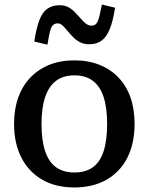

<svg xmlns="http://www.w3.org/2000/svg" viewBox="-20 -814 656 846"><path d="M573 -268Q573 -182 541 -119Q509 -56 449 -22Q389 12 308 12Q226 12 166.5 -22Q107 -56 74.5 -119Q42 -182 42 -268Q42 -333 60.5 -384.5Q79 -436 114 -472.5Q149 -509 197.5 -528.5Q246 -548 308 -548Q369 -548 418 -528.5Q467 -509 502 -472.5Q537 -436 555 -384.5Q573 -333 573 -268ZM163 -268Q163 -195 179 -147.5Q195 -100 227 -77Q259 -54 308 -54Q357 -54 389 -77Q421 -100 436.5 -147.5Q452 -195 452 -268Q452 -339 436.5 -386.5Q421 -434 389 -458Q357 -482 308 -482Q259 -482 227 -458Q195 -434 179 -386.5Q163 -339 163 -268ZM373 -619Q350 -619 332.5 -628Q315 -637 301.5 -651Q288 -665 277 -678.5Q266 -692 256 -701.5Q246 -711 234 -711Q212 -711 204 -687.5Q196 -664 189 -617L131 -631Q140 -689 153 -724Q166 -759 188 -775Q210 -791 243 -791Q265 -791 281.5 -782Q298 -773 311 -759.5Q324 -746 335.5 -732.5Q347 -719 358.5 -710Q370 -701 383 -701Q398 -701 405.5 -711.5Q413 -722 418 -742.5Q423 -763 429 -794L487 -780Q478 -721 463.5 -685.5Q449 -650 427 -634.5Q405 -619 373 -619Z"/></svg>

Font: Roboto Serif SemiCondensed Medium
Style: Regular
Weight: 500
Width: 4
Designer: Greg Gazdowicz
Foundry: Commercial Type
Version: Version 1.007